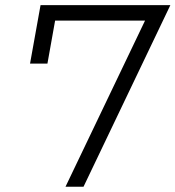

<svg xmlns="http://www.w3.org/2000/svg" viewBox="-20 -713 670 733"><path d="M230 0 533.7 -634.3H190.4L161.1 -470.2H94.7L134.8 -693.4H630.4L298.8 0Z"/></svg>

Font: Cascadia Code Light
Style: Italic
Weight: 300
Italic angle: -10°
Monospace: yes
Designer: Aaron Bell
Foundry: Saja Typeworks
Version: Version 2404.023; ttfautohint (v1.8.4)